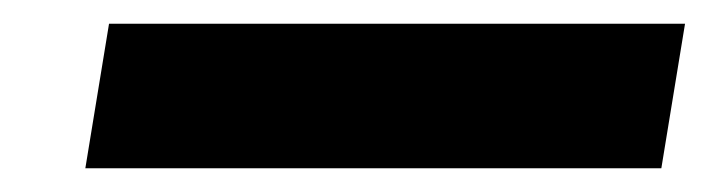

<svg xmlns="http://www.w3.org/2000/svg" viewBox="-20 -396 598 162"><path d="M52 -254H538L558 -376H72Z"/></svg>

Font: Charger Pro
Style: UltraObl
Weight: 900
Designer: Jasper
Foundry: Cannot Into Space Fonts
Version: Version 1.09